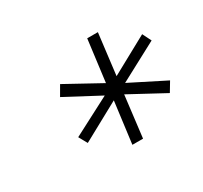

<svg xmlns="http://www.w3.org/2000/svg" viewBox="-80 -813 561 530"><g transform="rotate(-30 201.0 -547.5)"><path d="M386 -491 368 -461 257 -521 241 -389H207L224 -521L103 -455L88 -482L209 -545L100 -603L118 -634L229 -573L246 -706H280L264 -575L383 -640L397 -612L275 -547Z"/></g></svg>

Font: Kulim Park ExtraLight
Style: Italic
Weight: 275
Italic angle: -8°
Designer: Noponies / Dale Sattler
Foundry: Noponies
Version: Version 1.000; ttfautohint (v1.8.3)